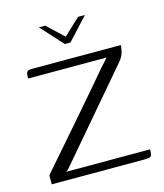

<svg xmlns="http://www.w3.org/2000/svg" viewBox="-96 -684 647 757"><g transform="rotate(-15 227.5 -305.5)"><path d="M133 -611H159L226 -548L293 -611H321L238 -521H215ZM90 -33H432Q432 -22 431 -15Q430 -8 427 -5Q424 -2 417 -1Q410 0 397 0H22V-36Q22 -37 38.5 -56Q55 -75 82.5 -106.5Q110 -138 143.5 -176.5Q177 -215 211.5 -255Q246 -295 276.5 -330.5Q307 -366 328 -391Q340 -404 348.5 -414Q357 -424 360 -427H40Q40 -439 41 -446Q42 -453 47 -456.5Q52 -460 64 -460H427Q427 -459 426.5 -452.5Q426 -446 424 -436.5Q422 -427 416.5 -416Q411 -405 402 -395L99 -40Z"/></g></svg>

Font: Genos Thin Light
Style: Regular
Weight: 300
Version: Version 1.010